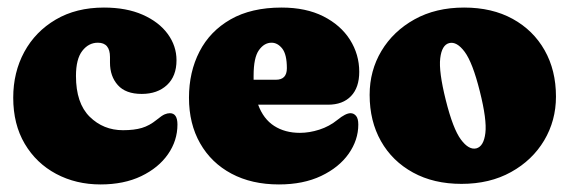

<svg xmlns="http://www.w3.org/2000/svg" viewBox="-20 -478 1506 508"><path d="M447 -318.5Q447 -276.5 421.8 -253Q396.5 -229.5 355 -229.5Q312.5 -229.5 291.8 -252.8Q271 -276 271 -312.5V-327Q271 -365 239 -365Q214.5 -365 197.8 -343.5Q181 -322 181 -277Q181 -205 217.2 -169.2Q253.5 -133.5 305.5 -133.5Q335 -133.5 355.2 -139.5Q375.5 -145.5 394.5 -161Q408.5 -172.5 415.8 -175.5Q423 -178.5 429.5 -178.5Q449.5 -178.5 449.5 -148.5Q449.5 -106 424.5 -70Q399.5 -34 353.8 -12Q308 10 246 10Q181 10 128.5 -18Q76 -46 45.5 -97.5Q15 -149 15 -219.5Q15 -286.5 44.2 -340.5Q73.5 -394.5 127.5 -426.2Q181.5 -458 255 -458Q314.5 -458 357.5 -439Q400.5 -420 423.8 -388.2Q447 -356.5 447 -318.5Z M930.5 -288Q930.5 -246.5 908.8 -223.8Q887 -201 848 -201H663Q677 -163 705.5 -144.8Q734 -126.5 773.5 -126.5Q798.5 -126.5 825 -135Q851.5 -143.5 873 -161Q894.5 -178.5 907.5 -178.5Q916 -178.5 922 -171.5Q928 -164.5 928 -148.5Q928 -107.5 902.5 -71.2Q877 -35 829.8 -12.5Q782.5 10 718 10Q646 10 592.5 -18.5Q539 -47 509.5 -98.8Q480 -150.5 480 -219.5Q480 -287.5 507.8 -341.5Q535.5 -395.5 590.2 -426.8Q645 -458 725 -458Q789.5 -458 835.5 -434.8Q881.5 -411.5 906 -372.8Q930.5 -334 930.5 -288ZM651 -278Q651 -272.5 651 -267H710Q739 -267 739 -297.5Q739 -334 726.8 -349.5Q714.5 -365 698.5 -365Q679 -365 665 -345.2Q651 -325.5 651 -278Z M1208 -458Q1282 -458 1336.5 -428Q1391 -398 1421 -345Q1451 -292 1451 -222.5Q1451 -159 1419.8 -106.5Q1388.5 -54 1332.2 -22.8Q1276 8.5 1201 8.5Q1127.5 8.5 1072.8 -21.5Q1018 -51.5 988 -104.5Q958 -157.5 958 -227Q958 -291 989.2 -343.2Q1020.5 -395.5 1076.8 -426.8Q1133 -458 1208 -458ZM1240.5 -85.5Q1260 -91 1264.2 -126Q1268.5 -161 1249.5 -236.5Q1230.5 -312.5 1209.5 -340.8Q1188.5 -369 1168.5 -364Q1149 -359 1144.8 -324Q1140.5 -289 1159.5 -213Q1178.5 -137 1199.5 -108.8Q1220.5 -80.5 1240.5 -85.5Z"/></svg>

Font: Fraunces 144pt SuperSoft Black
Style: Regular
Weight: 900
Version: Version 1.000;[b76b70a41]